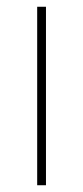

<svg xmlns="http://www.w3.org/2000/svg" viewBox="-20 -548 247 568"><path d="M116 0H90V-528H116Z"/></svg>

Font: Noto Sans Syriac Western Thin
Style: Regular
Weight: 100
Designer: Patrick Giasson and the Monotype Design Team
Foundry: Monotype Imaging Inc.
Version: Version 3.000; ttfautohint (v1.8.4.7-5d5b)